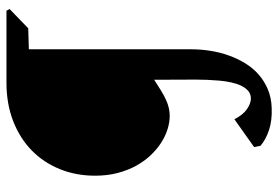

<svg xmlns="http://www.w3.org/2000/svg" viewBox="-155 -481 873 603"><g transform="rotate(-90 281.5 -179.5)"><path d="M494.1 -527.3 428.2 -525.4V-15.6Q428.2 15.1 423.3 45.4Q418.5 75.7 408.4 103.5Q398.4 131.3 383.5 155.3Q368.7 179.2 348.1 197Q327.6 214.8 301.5 225.6Q275.4 236.3 243.7 237.3Q204.1 238.8 174.3 228.8Q144.5 218.8 125 202.1L121.1 182.1L208.5 120.1Q221.7 146.5 239.7 159.2Q257.8 171.9 273.4 171.9Q287.6 171.9 297.4 163.6Q307.1 155.3 313.7 141.6Q320.3 127.9 324.2 110.1Q328.1 92.3 329.8 73Q331.5 53.7 332.3 34.2Q333 14.6 333 -2.4L332.5 -131.8Q312.5 -118.7 297.1 -109.4Q281.7 -100.1 268.6 -94.2Q255.4 -88.4 243.4 -85.7Q231.4 -83 218.8 -83Q199.2 -83 177.7 -89.6Q156.2 -96.2 135.5 -109.4Q114.7 -122.6 95.9 -142.3Q77.1 -162.1 62.7 -188Q48.3 -213.9 39.8 -246.3Q31.2 -278.8 31.2 -317.4Q31.2 -377.4 52 -428.5Q72.8 -479.5 110.8 -516.6Q148.9 -553.7 202.9 -574.7Q256.8 -595.7 323.7 -595.7H549.3L554.7 -585.9Z"/></g></svg>

Font: Varendra
Style: Regular
Weight: 700
Designer: Jacob Thomas
Foundry: Bangla Type Foundry
Version: Version 1.008